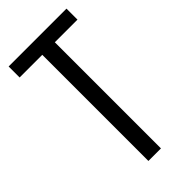

<svg xmlns="http://www.w3.org/2000/svg" viewBox="-215 -726 779 779"><g transform="rotate(-45 175.0 -336.0)"><path d="M341 -672V-609H211V0H139V-609H9V-672Z"/></g></svg>

Font: Khand
Style: Regular
Weight: 400
Designer: Devanagari: Sanchit Sawaria, Jyotish Sonowal; Latin: Satya Rajpurohit
Foundry: Indian Type Foundry
Version: Version 1.101;PS 1.0;hotconv 1.0.78;makeotf.lib2.5.61930; tt